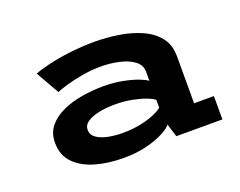

<svg xmlns="http://www.w3.org/2000/svg" viewBox="-89 -671 1052 842"><g transform="rotate(-20 437.5 -250.5)"><path d="M361 11Q289.5 11 230 -6Q170.5 -23 134.8 -59.5Q99 -96 99 -154.5Q99 -200 124.5 -230.8Q150 -261.5 191.5 -280.2Q233 -299 283 -307.2Q333 -315.5 382 -315.5Q432.5 -315.5 474.2 -307Q516 -298.5 543.8 -287.5Q571.5 -276.5 581 -268.5V-310.5Q581 -342.5 554.5 -362.2Q528 -382 486.8 -391.2Q445.5 -400.5 401 -400.5Q358.5 -400.5 315 -393Q271.5 -385.5 237.5 -375.5Q203.5 -365.5 189.5 -358.5L127.5 -467Q151 -477 195.2 -487.5Q239.5 -498 296.2 -505Q353 -512 413.5 -512Q467.5 -512 523.2 -503.5Q579 -495 626.2 -474.5Q673.5 -454 702.5 -418.5Q731.5 -383 731.5 -328.5V-109H824V0H609L590 -61Q580.5 -47.5 548.8 -30.5Q517 -13.5 469 -1.2Q421 11 361 11ZM393 -93.5Q441.5 -93.5 481 -102.2Q520.5 -111 546.5 -122.8Q572.5 -134.5 581 -143.5V-179.5Q572 -188 546.5 -198Q521 -208 483.8 -215.5Q446.5 -223 403 -223Q365.5 -223 331.2 -216.5Q297 -210 275 -196Q253 -182 253 -159Q253 -135 273.5 -120.8Q294 -106.5 326 -100Q358 -93.5 393 -93.5Z"/></g></svg>

Font: Trispace SemiExpanded SemiBold
Style: Regular
Weight: 600
Width: 6
Designer: Tyler Finck
Foundry: Etcetera Type Company
Version: Version 1.210; ttfautohint (v1.8.3)